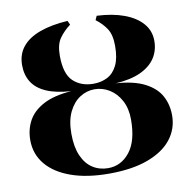

<svg xmlns="http://www.w3.org/2000/svg" viewBox="-84 -834 923 928"><g transform="rotate(-10 378.0 -370.0)"><path d="M378 11Q270 11 192 -16.8Q114 -44.5 72 -95.2Q30 -146 30 -214Q30 -267 53.5 -309.8Q77 -352.5 129 -380Q181 -407.5 266 -413.5Q192 -418.5 145.2 -439Q98.5 -459.5 76.2 -494.8Q54 -530 54 -578Q54 -631 83.8 -667.8Q113.5 -704.5 170.2 -725.2Q227 -746 307.5 -751L316.5 -731Q284.5 -707 263 -677Q241.5 -647 241.5 -592Q241.5 -502 280 -466Q318.5 -430 379 -430Q417 -430 447.2 -445.5Q477.5 -461 495.2 -496.5Q513 -532 513 -592Q513 -647 493.2 -677Q473.5 -707 441.5 -731L450.5 -751Q527.5 -747.5 584.2 -726.5Q641 -705.5 672.5 -669.2Q704 -633 704 -583.5Q704 -536 679.8 -499.2Q655.5 -462.5 607 -440.2Q558.5 -418 485 -413.5Q573.5 -407.5 626.5 -380Q679.5 -352.5 702.8 -309.8Q726 -267 726 -214Q726 -148 686.2 -97.2Q646.5 -46.5 569 -17.8Q491.5 11 378 11ZM378 -16Q442 -16 484.5 -69.8Q527 -123.5 527 -228.5Q527 -282.5 506 -321.8Q485 -361 451 -382Q417 -403 378 -403Q340 -403 306.5 -381.8Q273 -360.5 252 -317.8Q231 -275 231 -210.5Q231 -145.5 250 -102.2Q269 -59 302.2 -37.5Q335.5 -16 378 -16Z"/></g></svg>

Font: Merriweather 144pt Black
Style: Regular
Weight: 900
Version: Version 2.100